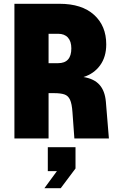

<svg xmlns="http://www.w3.org/2000/svg" viewBox="-20 -730 640 1012"><path d="M56 0V-710H294Q411 -710 475.5 -652Q540 -594 540 -496Q540 -430 507.5 -385.5Q475 -341 420 -324Q476 -315 504.5 -283Q533 -251 538 -194L554 0H372L362 -138Q359 -183 349 -204.5Q339 -226 319 -232.5Q299 -239 266 -239H236V0ZM236 -397H286Q356 -397 356 -475Q356 -512 338 -532Q320 -552 286 -552H236ZM214 262 280 172H232V46H378V158L300 262Z"/></svg>

Font: Geist Mono UltraBlack
Style: Regular
Weight: 900
Monospace: yes
Designer: Basement.studio, Andrés Briganti, Mateo Zaragoza
Foundry: Basement.studio, Vercel, Andrés Briganti, Guido Ferreyra, Mateo Zaragoza
Version: Version 1.400; ttfautohint (v1.8.4.7-5d5b)